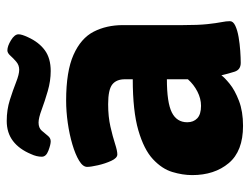

<svg xmlns="http://www.w3.org/2000/svg" viewBox="-108 -644 760 585"><g transform="rotate(-90 272.5 -352.0)"><path d="M181 8Q104 8 67.5 -35.5Q31 -79 31 -147Q31 -176 40.5 -207.5Q50 -239 79.5 -266.5Q109 -294 167.5 -311Q226 -328 323 -328V-352Q323 -378 307 -390.5Q291 -403 247 -403Q209 -403 178.5 -396Q148 -389 126.5 -382Q105 -375 94 -375Q83 -375 74.5 -393.5Q66 -412 61 -434Q56 -456 56 -467Q56 -480 75 -491.5Q94 -503 124.5 -512Q155 -521 190 -526Q225 -531 258 -531Q347 -531 397.5 -508.5Q448 -486 468 -447Q488 -408 488 -358V-176Q488 -128 491 -100.5Q494 -73 497 -58Q500 -43 500 -32Q500 -22 486 -15.5Q472 -9 451.5 -5.5Q431 -2 409.5 -0.5Q388 1 373 1Q352 1 346 -18Q340 -37 335 -58Q329 -49 309.5 -33Q290 -17 257.5 -4.5Q225 8 181 8ZM242 -120Q264 -120 285.5 -131Q307 -142 323 -160V-224Q252 -224 222 -209Q192 -194 192 -162Q192 -143 204 -131.5Q216 -120 242 -120ZM134 -578Q124 -578 105.5 -585Q87 -592 87 -605Q87 -621 95 -638Q110 -674 135 -693Q160 -712 196 -712Q230 -712 260 -702.5Q290 -693 314 -683.5Q338 -674 352 -674Q366 -674 376.5 -683Q387 -692 395 -701Q403 -710 411 -710Q424 -710 442 -699Q460 -688 460 -676Q460 -666 451 -647Q436 -614 411.5 -596Q387 -578 348 -578Q318 -578 287 -587Q256 -596 230.5 -605.5Q205 -615 191 -615Q175 -615 166.5 -605.5Q158 -596 151 -587Q144 -578 134 -578Z"/></g></svg>

Font: Asap ExtraBold
Style: Regular
Weight: 800
Designer: Pablo Cosgaya
Foundry: Omnibus-Type
Version: Version 3.001; ttfautohint (v1.8.4.7-5d5b)